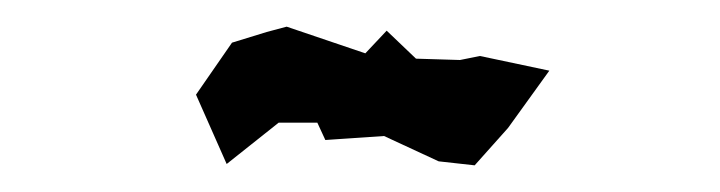

<svg xmlns="http://www.w3.org/2000/svg" viewBox="-20 -731 540 144"><path d="M154 -699 127 -660 150 -608 189 -639H218L224 -626L268 -629L309 -610L336 -607L361 -635L392 -678L340 -689L325 -686L292 -687L270 -708L254 -691L195 -711L180 -707Z"/></svg>

Font: チョークS
Style: Regular
Weight: 400
Designer: [Stick] Fontworks Inc.
Foundry: [Stick] Fontworks Inc.
Version: Version 1.200;FEAKit 1.0